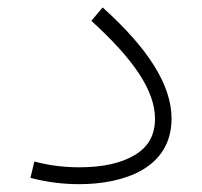

<svg xmlns="http://www.w3.org/2000/svg" viewBox="-20 -480 531 505"><path d="M431.2 -168C431.2 -257.3 368.7 -353.5 250 -460.4L220.2 -425.3C332 -323.7 387.7 -241.2 387.7 -167.5C387.7 -125 370.1 -93.3 334.5 -72.3C298.8 -50.8 250.5 -40 188.5 -40C150.9 -40 113.3 -43.9 70.3 -55.2L60.1 -12.2C104.5 -0.5 146.5 4.4 188 4.4C306.2 4.4 431.2 -37.6 431.2 -168Z"/></svg>

Font: Estedad ExtraLight
Style: Regular
Weight: 200
Designer: Amin Abedi
Version: Version 7.3